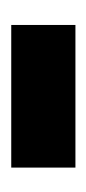

<svg xmlns="http://www.w3.org/2000/svg" viewBox="76 -448 157 350"><g transform="rotate(-90 155.0 -272.5)"><path d="M25 -214V-331H285V-214Z"/></g></svg>

Font: Noto Serif Georgian ExtraBold
Style: Regular
Weight: 800
Designer: Monotype Design Team, Akaki Razmadze
Foundry: Google LLC
Version: Version 2.003; ttfautohint (v1.8.4.7-5d5b)